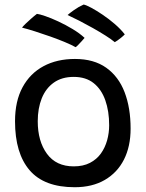

<svg xmlns="http://www.w3.org/2000/svg" viewBox="-20 -788 626 824"><path d="M300.5 15.5Q169.5 15.5 107 -57.5Q44.5 -130.5 44.5 -267.5Q44.5 -354 76.8 -413.5Q109 -473 166.8 -504Q224.5 -535 301.5 -535Q383 -535 436 -497.2Q489 -459.5 514.8 -392.2Q540.5 -325 540.5 -236Q540.5 -159.5 512 -103.2Q483.5 -47 429.8 -15.8Q376 15.5 300.5 15.5ZM296.5 -74Q337 -74 366 -89Q395 -104 413 -129.2Q431 -154.5 439.8 -186Q448.5 -217.5 448.5 -250.5Q448.5 -310.5 432 -357.5Q415.5 -404.5 382 -431.2Q348.5 -458 296.5 -458Q245.5 -458 211 -433.5Q176.5 -409 159.2 -366Q142 -323 142 -267.5Q142 -182 181.5 -128Q221 -74 296.5 -74ZM138.5 -728.5Q149 -727.5 174 -719Q199 -710.5 230.2 -696Q261.5 -681.5 291.8 -663.2Q322 -645 343 -625.5Q339.5 -621 331.5 -612.2Q323.5 -603.5 315.8 -595.5Q308 -587.5 304.5 -585.5Q288 -595 259.2 -607Q230.5 -619 196.8 -631Q163 -643 130.8 -653.2Q98.5 -663.5 74.5 -669.5Q79 -675.5 89.2 -685.5Q99.5 -695.5 112.8 -707.2Q126 -719 138.5 -728.5ZM339 -768.5Q349.5 -766.5 371.5 -754.8Q393.5 -743 420.2 -725Q447 -707 472.5 -685Q498 -663 515.5 -640.5Q510 -634.5 501 -627.2Q492 -620 484 -614.2Q476 -608.5 472.5 -607Q458 -619.5 433 -635.2Q408 -651 378.8 -667.5Q349.5 -684 320.8 -698.8Q292 -713.5 270 -723.5Q277.5 -730.5 297.5 -744.8Q317.5 -759 339 -768.5Z"/></svg>

Font: Grandstander Thin
Style: Regular
Weight: 400
Version: Version 1.200